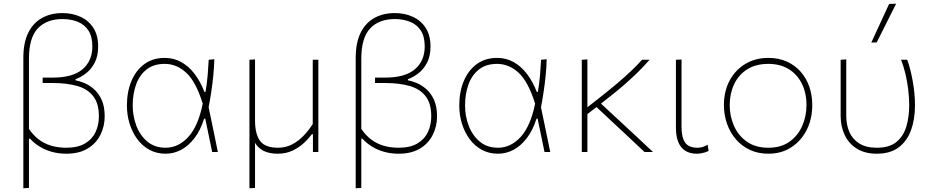

<svg xmlns="http://www.w3.org/2000/svg" viewBox="-20 -814 4984 1028"><path d="M105 194Q105 137.5 105 84.5Q105 31.5 105 -29V-504Q105 -585.5 131.2 -638.5Q157.5 -691.5 204.8 -717.8Q252 -744 314.5 -744Q367.5 -744 410.8 -724.2Q454 -704.5 479.8 -664.8Q505.5 -625 505.5 -565.5Q505.5 -514 487.2 -478.8Q469 -443.5 441.2 -422Q413.5 -400.5 384.5 -390V-384Q404.5 -380.5 431 -369.8Q457.5 -359 482.5 -337.2Q507.5 -315.5 524 -280Q540.5 -244.5 540.5 -191Q540.5 -137.5 517.5 -91.8Q494.5 -46 449 -18.5Q403.5 9 335 9Q293.5 9 257 -1.2Q220.5 -11.5 191.2 -29.8Q162 -48 141 -71.5H135V-29Q135 31.5 135 83.5Q135 135.5 135 192ZM335 -23Q397 -23 435.5 -46Q474 -69 491.8 -107.2Q509.5 -145.5 509.5 -191Q509.5 -259.5 479.5 -298.5Q449.5 -337.5 394.2 -353.5Q339 -369.5 263 -369.5Q249.5 -369.5 235.8 -369.5Q222 -369.5 208.5 -369.5V-398.5Q222 -398.5 235.2 -398.5Q248.5 -398.5 262 -398.5Q369.5 -398.5 422 -443.2Q474.5 -488 474.5 -565.5Q474.5 -619 453.2 -651Q432 -683 395.8 -697.5Q359.5 -712 314.5 -712Q230 -712 182.5 -662Q135 -612 135 -499.5V-124Q157 -91 186 -68.5Q215 -46 252.2 -34.5Q289.5 -23 335 -23Z M867 9Q818.5 9 780 -12Q741.5 -33 714.8 -69.5Q688 -106 673.8 -152.2Q659.5 -198.5 659.5 -249Q659.5 -322.5 683.8 -380.2Q708 -438 753.2 -471Q798.5 -504 862 -504Q910.5 -504 950.8 -481.5Q991 -459 1022 -418.2Q1053 -377.5 1074.5 -322H1080.5Q1088.5 -369.5 1092 -412.8Q1095.5 -456 1097.5 -494L1127.5 -497Q1126.5 -453.5 1122 -408.8Q1117.5 -364 1110.8 -319.5Q1104 -275 1095.5 -231L1095 -249Q1108 -186.5 1121 -124.5Q1134 -62.5 1146.5 0H1116Q1106.5 -45 1097.5 -89.5Q1088.5 -134 1079 -178.5H1073Q1053.5 -117 1021.8 -75.2Q990 -33.5 950.5 -12.2Q911 9 867 9ZM867 -23Q935 -23 988 -80.5Q1041 -138 1065.5 -259Q1029.5 -375.5 978 -423.8Q926.5 -472 862 -472Q802.5 -472 764.5 -441.8Q726.5 -411.5 708.5 -361Q690.5 -310.5 690.5 -249Q690.5 -192 710.2 -140.2Q730 -88.5 769.2 -55.8Q808.5 -23 867 -23Z M1315.5 194Q1315.5 137.5 1315.5 84.5Q1315.5 31.5 1315.5 -29V-271Q1315.5 -311.5 1315.5 -348.2Q1315.5 -385 1315.5 -420.8Q1315.5 -456.5 1315.5 -494L1345.5 -496Q1345.5 -458.5 1345.5 -422.2Q1345.5 -386 1345.5 -348.8Q1345.5 -311.5 1345.5 -271V-169Q1345.5 -97 1372.2 -60Q1399 -23 1468.5 -23Q1509 -23 1542.8 -40.2Q1576.5 -57.5 1604.2 -86.2Q1632 -115 1654.5 -150V-271Q1654.5 -332 1654.5 -385Q1654.5 -438 1654.5 -494H1684.5Q1684.5 -456.5 1684.5 -420.8Q1684.5 -385 1684.5 -348.2Q1684.5 -311.5 1684.5 -271V-137Q1684.5 -107 1684.5 -73.5Q1684.5 -40 1684.5 0H1655.5Q1655.5 -23.5 1655.5 -47.5Q1655.5 -71.5 1655.5 -95H1649.5Q1634.5 -74 1608.8 -49.8Q1583 -25.5 1547.5 -8.2Q1512 9 1467.5 9Q1421 9 1390.8 -6.5Q1360.5 -22 1342.5 -54H1345.5V-29Q1345.5 31.5 1345.5 83.5Q1345.5 135.5 1345.5 192Z M1884.5 194Q1884.5 137.5 1884.5 84.5Q1884.5 31.5 1884.5 -29V-504Q1884.5 -585.5 1910.8 -638.5Q1937 -691.5 1984.2 -717.8Q2031.5 -744 2094 -744Q2147 -744 2190.2 -724.2Q2233.5 -704.5 2259.2 -664.8Q2285 -625 2285 -565.5Q2285 -514 2266.8 -478.8Q2248.5 -443.5 2220.8 -422Q2193 -400.5 2164 -390V-384Q2184 -380.5 2210.5 -369.8Q2237 -359 2262 -337.2Q2287 -315.5 2303.5 -280Q2320 -244.5 2320 -191Q2320 -137.5 2297 -91.8Q2274 -46 2228.5 -18.5Q2183 9 2114.5 9Q2073 9 2036.5 -1.2Q2000 -11.5 1970.8 -29.8Q1941.5 -48 1920.5 -71.5H1914.5V-29Q1914.5 31.5 1914.5 83.5Q1914.5 135.5 1914.5 192ZM2114.5 -23Q2176.5 -23 2215 -46Q2253.5 -69 2271.2 -107.2Q2289 -145.5 2289 -191Q2289 -259.5 2259 -298.5Q2229 -337.5 2173.8 -353.5Q2118.5 -369.5 2042.5 -369.5Q2029 -369.5 2015.2 -369.5Q2001.5 -369.5 1988 -369.5V-398.5Q2001.5 -398.5 2014.8 -398.5Q2028 -398.5 2041.5 -398.5Q2149 -398.5 2201.5 -443.2Q2254 -488 2254 -565.5Q2254 -619 2232.8 -651Q2211.5 -683 2175.2 -697.5Q2139 -712 2094 -712Q2009.5 -712 1962 -662Q1914.5 -612 1914.5 -499.5V-124Q1936.5 -91 1965.5 -68.5Q1994.5 -46 2031.8 -34.5Q2069 -23 2114.5 -23Z M2646.5 9Q2598 9 2559.5 -12Q2521 -33 2494.2 -69.5Q2467.5 -106 2453.2 -152.2Q2439 -198.5 2439 -249Q2439 -322.5 2463.2 -380.2Q2487.5 -438 2532.8 -471Q2578 -504 2641.5 -504Q2690 -504 2730.2 -481.5Q2770.5 -459 2801.5 -418.2Q2832.5 -377.5 2854 -322H2860Q2868 -369.5 2871.5 -412.8Q2875 -456 2877 -494L2907 -497Q2906 -453.5 2901.5 -408.8Q2897 -364 2890.2 -319.5Q2883.5 -275 2875 -231L2874.5 -249Q2887.5 -186.5 2900.5 -124.5Q2913.5 -62.5 2926 0H2895.5Q2886 -45 2877 -89.5Q2868 -134 2858.5 -178.5H2852.5Q2833 -117 2801.2 -75.2Q2769.5 -33.5 2730 -12.2Q2690.5 9 2646.5 9ZM2646.5 -23Q2714.5 -23 2767.5 -80.5Q2820.5 -138 2845 -259Q2809 -375.5 2757.5 -423.8Q2706 -472 2641.5 -472Q2582 -472 2544 -441.8Q2506 -411.5 2488 -361Q2470 -310.5 2470 -249Q2470 -192 2489.8 -140.2Q2509.5 -88.5 2548.8 -55.8Q2588 -23 2646.5 -23Z M3119 -198.5V-235L3181 -283.5Q3234.5 -325.5 3278.2 -362.2Q3322 -399 3356.8 -431.8Q3391.5 -464.5 3417.5 -494H3458Q3440 -473.5 3420.8 -453.2Q3401.5 -433 3379.2 -411.8Q3357 -390.5 3330.2 -367Q3303.5 -343.5 3270.5 -316.8Q3237.5 -290 3197 -258.5ZM3095 0Q3095 -56.5 3095 -108.5Q3095 -160.5 3095 -221V-271Q3095 -311.5 3095 -348.2Q3095 -385 3095 -420.8Q3095 -456.5 3095 -494L3125 -496Q3125 -440 3125 -389.5Q3125 -339 3125 -296.5Q3125 -254 3125 -221Q3125 -160.5 3125 -108.5Q3125 -56.5 3125 0ZM3431 0Q3412 -18 3393.2 -35.5Q3374.5 -53 3356.2 -70.2Q3338 -87.5 3319.5 -104.8Q3301 -122 3282 -139.5L3165 -249L3183 -273L3302 -162.5Q3342 -125.5 3387.2 -83.5Q3432.5 -41.5 3476.5 0Z M3710.5 9Q3674.5 9 3649.5 -6.5Q3624.5 -22 3611.8 -53Q3599 -84 3599 -130Q3599 -173.5 3599 -205Q3599 -236.5 3599 -271Q3599 -332 3599 -385Q3599 -438 3599 -494L3629 -495.5Q3629 -433.5 3629 -377.5Q3629 -321.5 3629 -274.5Q3629 -227.5 3629 -191V-135Q3629 -78.5 3648.2 -50.8Q3667.5 -23 3713.5 -23Q3728 -23 3741.2 -26.8Q3754.5 -30.5 3769 -39L3774 -6Q3765.5 -1.5 3755 1.8Q3744.5 5 3733.2 7Q3722 9 3710.5 9Z M4094 9Q4038 9 3994 -12Q3950 -33 3919.2 -69.2Q3888.5 -105.5 3872.2 -152.5Q3856 -199.5 3856 -251Q3856 -325 3886.2 -382Q3916.5 -439 3970.2 -471.5Q4024 -504 4094 -504Q4148 -504 4191.2 -485Q4234.5 -466 4265.5 -431.5Q4296.5 -397 4312.8 -351Q4329 -305 4329 -251Q4329 -178.5 4299.8 -119.5Q4270.5 -60.5 4217.5 -25.8Q4164.5 9 4094 9ZM4094 -23Q4162.5 -23 4207.8 -55.8Q4253 -88.5 4275.5 -140.5Q4298 -192.5 4298 -251Q4298 -316.5 4273.2 -366.2Q4248.5 -416 4202.8 -444Q4157 -472 4094 -472Q4026.5 -472 3980.2 -442.5Q3934 -413 3910.5 -362.8Q3887 -312.5 3887 -251Q3887 -192.5 3909.8 -140.5Q3932.5 -88.5 3978.5 -55.8Q4024.5 -23 4094 -23Z M4674.5 9Q4611 9 4567.8 -18Q4524.5 -45 4502.8 -90.8Q4481 -136.5 4481 -193.5Q4481 -218 4481 -236.2Q4481 -254.5 4481 -271Q4481 -332 4481 -385Q4481 -438 4481 -494L4511 -496Q4511 -403.5 4511 -325.5Q4511 -247.5 4511 -193.5Q4511 -145.5 4527.8 -107Q4544.5 -68.5 4580.8 -45.8Q4617 -23 4674.5 -23Q4743 -23 4780.5 -54.5Q4818 -86 4833 -137.8Q4848 -189.5 4848 -250Q4848 -292 4842.8 -335Q4837.5 -378 4827.8 -418.8Q4818 -459.5 4804.5 -494H4837.5Q4847 -468 4854.5 -438Q4862 -408 4867.5 -376.2Q4873 -344.5 4876 -312.5Q4879 -280.5 4879 -250Q4879 -175.5 4857.8 -117Q4836.5 -58.5 4791.5 -24.8Q4746.5 9 4674.5 9ZM4645 -586Q4669 -638 4693 -690Q4717 -742 4740.5 -793L4778 -794Q4760.5 -759.5 4743.2 -725Q4726 -690.5 4708.8 -656.2Q4691.5 -622 4674 -587Z"/></svg>

Font: Commissioner Thin
Style: Regular
Weight: 100
Designer: Kostas Bartsokas
Foundry: Kostas Bartsokas
Version: Version 1.001;gftools[0.9.23]